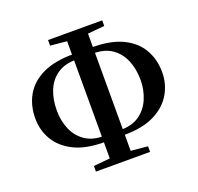

<svg xmlns="http://www.w3.org/2000/svg" viewBox="-133 -902 1096 1063"><g transform="rotate(-20 415.0 -370.5)"><path d="M356 -120Q248 -120 178.5 -154.5Q109 -189 75 -246.5Q41 -304 41 -374Q41 -451 75.5 -510.5Q110 -570 180.5 -603.5Q251 -637 357 -637H419V-603H363Q297 -603 253.5 -573Q210 -543 189 -491.5Q168 -440 168 -375Q168 -315 189 -264.5Q210 -214 253.5 -183.5Q297 -153 363 -153H419V-120ZM410 -120V-153H466Q533 -153 576 -184Q619 -215 640.5 -266.5Q662 -318 662 -375Q662 -440 640.5 -491.5Q619 -543 576 -573Q533 -603 466 -603H410V-637H472Q580 -637 650 -603.5Q720 -570 754.5 -510.5Q789 -451 789 -375Q789 -306 755 -248Q721 -190 651.5 -155Q582 -120 474 -120ZM256 17V-16L404 -30H424L575 -16V17ZM404 -711 256 -725V-758H575V-725L425 -711ZM353 17V-758H476V17Z"/></g></svg>

Font: Noto Serif TC
Style: Bold
Weight: 700
Designer: Ryoko NISHIZUKA 西塚涼子 (kana & ideographs); Frank Grießhammer (Latin, Greek & Cyrillic); Wenlong ZHANG 张文龙 (bopomofo); San
Foundry: Adobe
Version: Version 2.002-H1;hotconv 1.1.0;makeotfexe 2.6.0